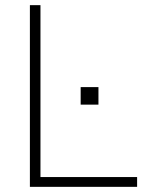

<svg xmlns="http://www.w3.org/2000/svg" viewBox="-20 -725 567 745"><path d="M96 0V-705H137V-38H512V0ZM293 -387H362V-319H293Z"/></svg>

Font: wassup Sans
Style: Light
Weight: 200
Version: Version 2.001